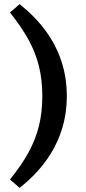

<svg xmlns="http://www.w3.org/2000/svg" viewBox="-20 -744 417 932"><path d="M185.4 -278Q185.4 -355.9 169.2 -421.8Q153.1 -487.8 118.6 -550.8Q84 -613.8 28.5 -683.2L75.1 -723.9Q149.3 -665 200.4 -596Q251.5 -526.9 277.9 -447.3Q304.3 -367.6 304.3 -278Q304.3 -188.1 277.9 -108.6Q251.5 -29.1 200.4 40.3Q149.3 109.7 75.1 167.9L28.5 127.2Q84 58.5 118.6 -4.5Q153.1 -67.5 169.2 -133.5Q185.4 -199.4 185.4 -278Z"/></svg>

Font: Source Serif 4 Variable
Style: Regular
Weight: 400
Designer: Frank Grießhammer
Foundry: Adobe
Version: Version 4.005;hotconv 1.1.0;makeotfexe 2.6.0